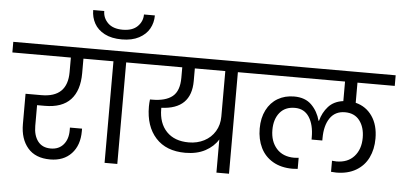

<svg xmlns="http://www.w3.org/2000/svg" viewBox="-88 -1124 2644 1262"><g transform="rotate(5 1234.5 -492.5)"><path d="M165 -339V-202Q165 -139 194 -101Q223 -63 279 -63Q332 -63 362.5 -98.5Q393 -134 393 -192V-211H473V-194Q473 -101 421.5 -46Q370 9 281 9Q184 9 133.5 -50Q83 -109 83 -207V-407H188Q359 -407 359 -574V-670H-27V-740H562V-670H442V-574Q442 -460 386 -399.5Q330 -339 216 -339Z M640 0V-670H508V-740H855V-670H724V0ZM682 -818Q614 -818 568 -842Q522 -866 500 -906Q478 -946 478 -994H551Q551 -948 584.5 -915Q618 -882 682 -882Q746 -882 779.5 -915Q813 -948 813 -994H885Q885 -946 863 -906.5Q841 -867 795 -842.5Q749 -818 682 -818Z M1593 -670H1461V0H1378V-219Q1349 -171 1294 -141.5Q1239 -112 1162 -112Q1036 -112 967 -188Q898 -264 898 -394Q898 -417 901 -441H915Q1004 -441 1049 -477.5Q1094 -514 1094 -601V-670H802V-740H1593ZM1378 -670H1177V-587Q1177 -401 980 -393V-386Q980 -291 1032.5 -236.5Q1085 -182 1179 -182Q1235 -182 1280.5 -205.5Q1326 -229 1352 -272Q1378 -315 1378 -370Z M2250 -670V-537Q2319 -520 2359.5 -461.5Q2400 -403 2400 -314Q2400 -243 2373 -187.5Q2346 -132 2292 -100.5Q2238 -69 2162 -69Q2154 -69 2128 -71V-144Q2150 -142 2157 -142Q2232 -142 2274 -189Q2316 -236 2316 -312Q2316 -381 2282.5 -425Q2249 -469 2186 -469Q2121 -469 2087 -419.5Q2053 -370 2053 -286V-271H1982V-286Q1982 -369 1949.5 -419Q1917 -469 1855 -469Q1790 -469 1755 -425.5Q1720 -382 1720 -312Q1720 -236 1762 -189Q1804 -142 1879 -142Q1888 -142 1908 -144V-71Q1882 -69 1874 -69Q1798 -69 1744 -100.5Q1690 -132 1663 -187.5Q1636 -243 1636 -314Q1636 -384 1662.5 -436Q1689 -488 1736 -515.5Q1783 -543 1844 -543Q1917 -543 1959 -501Q2001 -459 2017 -398H2020Q2034 -453 2070 -493Q2106 -533 2168 -541V-670H1539V-740H2496V-670Z"/></g></svg>

Font: Poppins A&M
Style: Regular-A&M
Weight: 400
Designer: Ninad Kale (Devanagari), Jonny Pinhorn (Latin)
Foundry: Indian Type Foundry
Version: 4.004